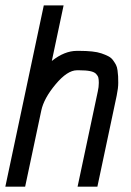

<svg xmlns="http://www.w3.org/2000/svg" viewBox="-23 -704 493 724"><path d="M275.9 -512.2Q302.2 -512.2 323.5 -510Q344.7 -507.8 359.6 -502.7Q374.5 -497.6 385.5 -491.9Q396.5 -486.3 403.3 -476.8Q410.2 -467.3 414.3 -459.5Q418.5 -451.7 420.2 -438.5Q421.9 -425.3 422.4 -416.3Q422.9 -407.2 422.9 -391.6Q422.9 -371.6 417 -343.3L344.2 0H269.5L345.7 -358.9Q349.6 -376 349.6 -391.6Q349.6 -403.8 347.9 -410.9Q346.2 -418 339.4 -425.3Q332.5 -432.6 316.9 -435.8Q301.3 -439 275.9 -439H267.1Q231 -439 186.8 -386.2Q142.6 -333.5 132.8 -287.6L71.8 0H-2.9L142.1 -683.6H216.8L172.4 -474.1Q220.2 -512.2 267.1 -512.2Z"/></svg>

Font: Anka/Coder Narrow
Style: Italic
Weight: 400
Width: 3
Italic angle: -12°
Monospace: yes
Version: Version 001.100